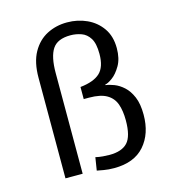

<svg xmlns="http://www.w3.org/2000/svg" viewBox="-107 -801 830 906"><g transform="rotate(-15 307.5 -348.0)"><path d="M340 13Q312 13 290 9Q268 5 257 3L267 -60Q284 -56 302.5 -54.5Q321 -53 335 -53Q395 -53 423 -83Q451 -113 451 -191Q451 -237 439.5 -270Q428 -303 397.5 -321Q367 -339 311 -339H285V-398Q351 -405 381.5 -433.5Q412 -462 412 -526Q412 -577 396 -602.5Q380 -628 354.5 -637Q329 -646 302 -646Q238 -646 213.5 -608.5Q189 -571 189 -492V0H105V-491Q105 -567 132 -615Q159 -663 203.5 -686Q248 -709 302 -709Q354 -709 398.5 -688.5Q443 -668 470.5 -628.5Q498 -589 498 -531Q498 -480 478.5 -446.5Q459 -413 436 -396.5Q413 -380 401 -379V-376Q419 -374 442.5 -365Q466 -356 488 -336Q510 -316 524.5 -282Q539 -248 539 -195Q539 -102 488.5 -44.5Q438 13 340 13Z"/></g></svg>

Font: Ruda
Style: Regular
Weight: 400
Designer: Mariela Monsalve and Angelina Sanchez
Foundry: Mariela Monsalve and Angelina Sanchez
Version: Version 2.000